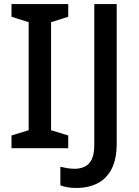

<svg xmlns="http://www.w3.org/2000/svg" viewBox="-20 -734 688 951"><path d="M318 0H37V-63L122 -89V-624L37 -651V-714H318V-651L233 -624V-89L318 -63ZM358 197Q333 197 313.5 193.5Q294 190 279 184V92Q295 96 313 99Q331 102 351 102Q376 102 398.5 92Q421 82 434 56Q447 30 447 -18V-714H558V-23Q558 54 533 102.5Q508 151 463 174Q418 197 358 197Z"/></svg>

Font: Noto Sans Javanese Medium
Style: Regular
Weight: 500
Version: Version 2.004